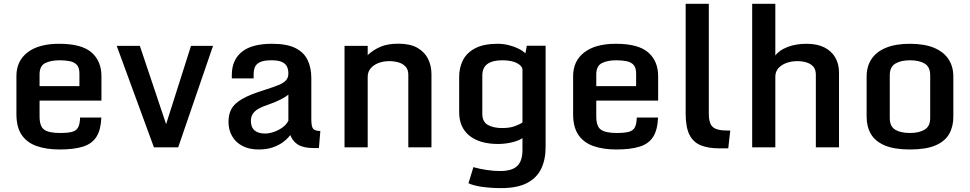

<svg xmlns="http://www.w3.org/2000/svg" viewBox="-20 -758 4990 988"><path d="M64.5 -170.4V-366.7Q64.5 -444.3 121.8 -488.5Q179.2 -532.7 284.2 -532.7Q400.4 -532.7 451.2 -488Q502 -443.4 502 -365.7V-240.2H183.6V-159.2Q183.6 -106.9 208 -90.3Q232.4 -73.7 288.1 -73.7Q328.1 -73.7 350.1 -79.3Q372.1 -85 381.6 -101.8Q391.1 -118.7 392.1 -153.3H501.5Q499 -89.8 476.3 -54Q453.6 -18.1 406.7 -3.4Q359.9 11.2 286.6 11.2Q218.3 11.2 168.2 -6.6Q118.2 -24.4 91.3 -64.2Q64.5 -104 64.5 -170.4ZM388.7 -314.9V-379.4Q388.7 -409.7 375.5 -424.1Q362.3 -438.5 339.4 -443.1Q316.4 -447.8 286.6 -447.8Q241.7 -447.8 212.6 -433.3Q183.6 -418.9 183.6 -375V-314.9Z M580.6 -522H699.7L841.8 -98.1H828.1L962.9 -522H1076.2L897 0H772Z M1311 11.2Q1262.2 11.2 1227.3 -7.1Q1192.4 -25.4 1174.1 -57.9Q1155.8 -90.3 1155.8 -131.3Q1155.8 -169.4 1170.9 -197.5Q1186 -225.6 1227.1 -249.3Q1268.1 -272.9 1345.2 -296.4Q1386.7 -309.6 1413.1 -320.3Q1439.5 -331.1 1451.7 -344.7Q1463.9 -358.4 1463.9 -379.9Q1463.9 -400.9 1456.3 -416Q1448.7 -431.2 1429.9 -439.5Q1411.1 -447.8 1377.4 -447.8Q1337.9 -447.8 1318.1 -438.2Q1298.3 -428.7 1291.7 -412.6Q1285.2 -396.5 1285.2 -375.5V-354.5H1172.9V-372.6Q1172.9 -448.7 1223.9 -490.7Q1274.9 -532.7 1380.4 -532.7Q1455.6 -532.7 1499.5 -511Q1543.5 -489.3 1562.7 -449.5Q1582 -409.7 1582 -356V-144Q1582 -106.4 1591.6 -95.2Q1601.1 -84 1628.4 -84L1621.1 3.9H1596.2Q1542.5 3.9 1514.6 -12.9Q1486.8 -29.8 1473.6 -63Q1460.4 -44.9 1438 -27.8Q1415.5 -10.7 1384 0.2Q1352.5 11.2 1311 11.2ZM1344.2 -70.8Q1364.3 -70.8 1388.2 -78.9Q1412.1 -86.9 1432.9 -101.6Q1453.6 -116.2 1463.9 -136.7V-271Q1451.7 -260.3 1423.6 -245.8Q1395.5 -231.4 1356.9 -218.3Q1308.1 -202.1 1289.6 -183.1Q1271 -164.1 1271 -137.2Q1271 -103 1290 -86.9Q1309.1 -70.8 1344.2 -70.8Z M1752.9 -522H1872.1V-474.6Q1899.9 -500.5 1936.5 -516.8Q1973.1 -533.2 2030.3 -533.2Q2090.8 -533.2 2128.2 -511.7Q2165.5 -490.2 2182.9 -454.8Q2200.2 -419.4 2200.2 -376V0H2081.1V-373Q2081.1 -399.9 2066.9 -415.3Q2052.7 -430.7 2030.3 -437Q2007.8 -443.4 1983.4 -443.4Q1952.1 -443.4 1927 -433.6Q1901.9 -423.8 1887 -405.8Q1872.1 -387.7 1872.1 -362.3V0H1752.9Z M2558.6 210Q2508.3 210 2463.4 203.9Q2418.5 197.8 2390.6 185.1L2416 102.1Q2447.8 111.3 2484.6 116.7Q2521.5 122.1 2553.7 122.1Q2614.3 122.1 2641.4 96.2Q2668.5 70.3 2668.5 14.6V-47.4Q2652.8 -36.6 2631.1 -30Q2609.4 -23.4 2586.7 -20.3Q2564 -17.1 2544.4 -17.1Q2448.2 -17.1 2395.5 -59.8Q2342.8 -102.5 2342.8 -180.7V-362.8Q2342.8 -410.2 2362.5 -448.7Q2382.3 -487.3 2426 -510Q2469.7 -532.7 2541.5 -532.7Q2569.3 -532.7 2597.2 -525.9Q2625 -519 2647.7 -507.8Q2670.4 -496.6 2683.6 -483.4L2690.9 -522.5H2787.6V0Q2787.6 63 2764.9 110.4Q2742.2 157.7 2691.9 183.8Q2641.6 210 2558.6 210ZM2564 -99.1Q2603.5 -99.1 2629.6 -108.9Q2655.8 -118.7 2668.5 -127.9V-399.4Q2668.5 -417.5 2641.4 -432.6Q2614.3 -447.8 2564 -447.8Q2515.6 -447.8 2488.8 -429.2Q2461.9 -410.6 2461.9 -368.2V-172.9Q2461.9 -130.9 2490.7 -115Q2519.5 -99.1 2564 -99.1Z M2929.2 -170.4V-366.7Q2929.2 -444.3 2986.6 -488.5Q3043.9 -532.7 3148.9 -532.7Q3265.1 -532.7 3315.9 -488Q3366.7 -443.4 3366.7 -365.7V-240.2H3048.3V-159.2Q3048.3 -106.9 3072.8 -90.3Q3097.2 -73.7 3152.8 -73.7Q3192.9 -73.7 3214.8 -79.3Q3236.8 -85 3246.3 -101.8Q3255.9 -118.7 3256.8 -153.3H3366.2Q3363.8 -89.8 3341.1 -54Q3318.4 -18.1 3271.5 -3.4Q3224.6 11.2 3151.4 11.2Q3083 11.2 3033 -6.6Q2982.9 -24.4 2956.1 -64.2Q2929.2 -104 2929.2 -170.4ZM3253.4 -314.9V-379.4Q3253.4 -409.7 3240.2 -424.1Q3227.1 -438.5 3204.1 -443.1Q3181.2 -447.8 3151.4 -447.8Q3106.4 -447.8 3077.4 -433.3Q3048.3 -418.9 3048.3 -375V-314.9Z M3508.3 -173.3V-738.3H3627.4V-174.3Q3627.4 -141.1 3635.7 -121.8Q3644 -102.5 3664.6 -94.5Q3685.1 -86.4 3721.7 -86.4H3737.8L3727.5 5.4H3681.6Q3624 5.4 3585.4 -10.5Q3546.9 -26.4 3527.6 -65.2Q3508.3 -104 3508.3 -173.3Z M3850.6 -738.3H3969.7V-472.2Q3988.8 -499 4032 -515.9Q4075.2 -532.7 4130.4 -532.7Q4185.5 -532.7 4222.7 -513.7Q4259.8 -494.6 4278.6 -461.2Q4297.4 -427.7 4297.4 -384.8V0H4178.2V-373.5Q4178.2 -400.9 4164.6 -415.8Q4150.9 -430.7 4129.2 -437Q4107.4 -443.4 4082.5 -443.4Q4051.8 -443.4 4026.1 -433.8Q4000.5 -424.3 3985.1 -406.5Q3969.7 -388.7 3969.7 -363.8V0H3850.6Z M4662.6 11.2Q4581.5 11.2 4532.5 -9.8Q4483.4 -30.8 4461.4 -68.6Q4439.5 -106.4 4439.5 -157.2V-364.3Q4439.5 -416 4464.4 -453.9Q4489.3 -491.7 4539.1 -512.2Q4588.9 -532.7 4662.6 -532.7Q4736.3 -532.7 4785.9 -512.2Q4835.4 -491.7 4860.6 -453.9Q4885.7 -416 4885.7 -364.3V-157.2Q4885.7 -106.4 4864.3 -68.6Q4842.8 -30.8 4793.9 -9.8Q4745.1 11.2 4662.6 11.2ZM4662.6 -73.7Q4709 -73.7 4737.8 -90.8Q4766.6 -107.9 4766.6 -150.4V-370.6Q4766.6 -413.6 4738.5 -430.7Q4710.4 -447.8 4662.6 -447.8Q4615.7 -447.8 4587.2 -430.7Q4558.6 -413.6 4558.6 -370.6V-150.4Q4558.6 -107.9 4586.2 -90.8Q4613.8 -73.7 4662.6 -73.7Z"/></svg>

Font: Monda SemiBold
Style: Regular
Weight: 600
Designer: Vernon Adams
Foundry: Vernon Adams
Version: Version 2.200